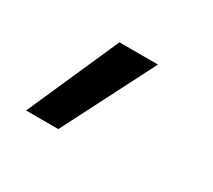

<svg xmlns="http://www.w3.org/2000/svg" viewBox="-74 -289 648 583"><g transform="rotate(30 250.0 2.5)"><path d="M60 163 202 -158H337L173 163Z"/></g></svg>

Font: Iosevka Curly Slab Oblique
Style: Bold
Weight: 700
Italic angle: -9°
Monospace: yes
Designer: Belleve Invis
Foundry: Belleve Invis
Version: Version 11.1.0; ttfautohint (v1.8.3)